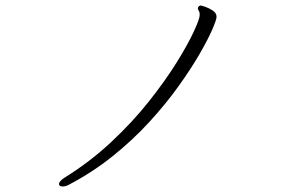

<svg xmlns="http://www.w3.org/2000/svg" viewBox="-20 -665 1040 696"><path d="M229 5Q217 11 208 11Q194 11 194 2Q194 -8 214 -21Q306 -78 383 -150Q460 -222 519.5 -297Q579 -372 620 -438Q661 -504 682.5 -550.5Q704 -597 704 -611Q704 -621 700.5 -626Q697 -631 697 -635Q697 -637 700 -641Q703 -645 709 -645Q710 -645 723.5 -640.5Q737 -636 751 -627Q765 -618 765 -604Q765 -594 749.5 -558Q734 -522 703 -468.5Q672 -415 626.5 -351.5Q581 -288 521.5 -223Q462 -158 388.5 -99Q315 -40 229 5Z"/></svg>

Font: Moon Stars Kai T HW Light
Style: Regular
Weight: 300
Designer: GuiWonder
Version: Version 1.101